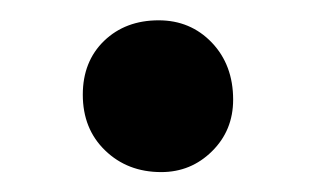

<svg xmlns="http://www.w3.org/2000/svg" viewBox="-20 -373 311 189"><path d="M138.7 -203.6Q105.5 -203.6 83.5 -224.9Q61.5 -246.1 61.5 -279.8Q61.5 -312.5 82.5 -332.8Q103.5 -353 136.2 -353Q167.5 -353 188.5 -331.1Q209.5 -309.1 209.5 -274.9Q209.5 -244.6 188.7 -224.1Q168 -203.6 138.7 -203.6Z"/></svg>

Font: Elstob 8pt SemiBold
Style: Regular
Weight: 600
Designer: Peter S. Baker
Version: Version 1.015